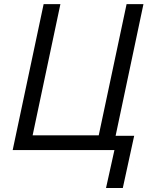

<svg xmlns="http://www.w3.org/2000/svg" viewBox="-20 -734 751 939"><path d="M539.6 0H42L193.4 -713.9H275.4L139.6 -72.3H462.9L599.1 -713.9H681.6L545.4 -69.8H636.2L580.6 185.5H498.5Z"/></svg>

Font: Viking Open Sans
Style: Italic
Weight: 400
Italic angle: -12°
Foundry: Ascender Corporation
Version: Version 2.000